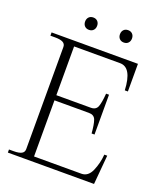

<svg xmlns="http://www.w3.org/2000/svg" viewBox="-155 -953 883 1051"><g transform="rotate(20 287.0 -427.5)"><path d="M170 -819Q170 -835 179.5 -845Q189 -855 205 -855Q221 -855 230.5 -845Q240 -835 240 -819Q240 -803 230.5 -793Q221 -783 205 -783Q189 -783 179.5 -793Q170 -803 170 -819ZM373 -819Q373 -835 382.5 -845Q392 -855 408 -855Q424 -855 433.5 -845Q443 -835 443 -819Q443 -803 433.5 -793Q424 -783 408 -783Q392 -783 382.5 -793Q373 -803 373 -819ZM535 -170 520 0H18V-18H46Q76 -18 91 -26Q106 -34 106 -52V-647Q106 -665 91 -673Q76 -681 46 -681H18V-700H521V-539H503Q497 -670 428 -670H160V-386H361Q391 -386 400 -410.5Q409 -435 413 -487H430V-255H413Q409 -307 400 -331.5Q391 -356 361 -356H160V-29H436Q475 -29 494.5 -74Q514 -119 518 -170Z"/></g></svg>

Font: Taviraj ExtraLight
Style: Regular
Weight: 275
Designer: Katatrad Team
Foundry: CadsonDemak
Version: Version 1.001